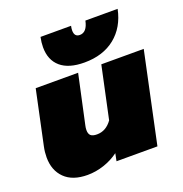

<svg xmlns="http://www.w3.org/2000/svg" viewBox="-130 -827 912 957"><g transform="rotate(-20 325.5 -348.5)"><path d="M182 -659Q182 -684 188 -712H350Q347 -699 347 -688Q347 -654 376 -654Q414 -654 426 -712H597Q578 -620 514 -568.5Q450 -517 351 -517Q268 -517 225 -554Q182 -591 182 -659ZM11 -137Q11 -165 17 -193L78 -480H303L247 -221Q244 -208 244 -197Q244 -177 254 -168Q264 -159 287 -159Q335 -159 367 -204L426 -480H651L549 0H332L340 -40Q305 -14 261.5 0.5Q218 15 174 15Q95 15 53 -26.5Q11 -68 11 -137Z"/></g></svg>

Font: Prompt Black
Style: Italic
Weight: 900
Italic angle: -12°
Designer: Katatrad Team
Foundry: CadsonDemak
Version: Version 1.001